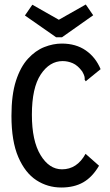

<svg xmlns="http://www.w3.org/2000/svg" viewBox="-20 -824 490 855"><path d="M253 11Q192 11 142 -21.5Q92 -54 61.5 -124.5Q31 -195 31 -308Q31 -402 51 -464Q71 -526 104.5 -562.5Q138 -599 177.5 -614.5Q217 -630 255 -630Q318 -630 362 -599.5Q406 -569 428 -516L369 -468L362 -462L357 -469Q358 -476 356 -484Q354 -492 346 -506Q326 -533 304 -542.5Q282 -552 259 -552Q201 -552 161.5 -492.5Q122 -433 122 -313Q122 -197 160.5 -133.5Q199 -70 256 -70Q323 -70 361 -139L421 -86Q391 -35 350.5 -12Q310 11 253 11ZM362 -804 395 -756 256 -658H230L91 -755L124 -803L242 -736Z"/></svg>

Font: Inconsolata SemiCondensed SemiBold
Style: Regular
Weight: 600
Width: 4
Monospace: yes
Designer: Raph Levien, Cyreal, Brenton Simpson
Foundry: Raph Levien, Cyreal, Google
Version: Version 3.001; ttfautohint (v1.8.2.53-6de2)